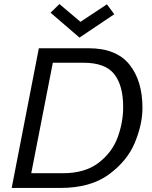

<svg xmlns="http://www.w3.org/2000/svg" viewBox="-20 -925 746 945"><path d="M37.5 0ZM681.2 -393.8Q681.2 -527.5 616.9 -607.5Q552.5 -687.5 416.2 -687.5H171.2L37.5 0H277.5Q425 0 515.6 -66.2Q606.2 -132.5 643.8 -223.1Q681.2 -313.8 681.2 -393.8ZM391.2 -616.2Q497.5 -616.2 541.9 -560.6Q586.2 -505 586.2 -397.5Q586.2 -322.5 558.8 -248.1Q531.2 -173.8 464.4 -123.1Q397.5 -72.5 290 -72.5H133.8L240 -616.2ZM228.8 -862.5 272.5 -905 376.2 -817.5 506.2 -903.8 542.5 -855 371.2 -740Z"/></svg>

Font: Cambay
Style: Italic
Weight: 400
Italic angle: -11°
Designer: Pooja Saxena
Foundry: Pooja Saxena
Version: Version 1.019;PS 001.019;hotconv 1.0.70;makeotf.lib2.5.58329